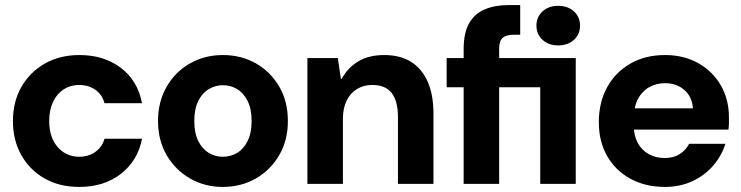

<svg xmlns="http://www.w3.org/2000/svg" viewBox="-20 -725 2920 757"><path d="M293 12Q214 12 155.5 -21.5Q97 -55 64 -113.5Q31 -172 31 -248Q31 -324 64.5 -382.5Q98 -441 157 -474.5Q216 -508 293 -508Q390 -508 456.5 -457.5Q523 -407 540 -318H392Q383 -352 356 -371Q329 -390 292 -390Q258 -390 231.5 -373Q205 -356 189.5 -324Q174 -292 174 -248Q174 -215 182.5 -189.5Q191 -164 207 -145.5Q223 -127 244.5 -117Q266 -107 292 -107Q317 -107 337 -115.5Q357 -124 371.5 -140Q386 -156 392 -178H540Q523 -91 456.5 -39.5Q390 12 293 12Z M858 12Q787 12 729 -21.5Q671 -55 637 -113.5Q603 -172 603 -248Q603 -324 637 -383Q671 -442 729 -475Q787 -508 859 -508Q931 -508 989 -475Q1047 -442 1081 -383.5Q1115 -325 1115 -248Q1115 -172 1081 -113.5Q1047 -55 989 -21.5Q931 12 858 12ZM858 -107Q890 -107 915.5 -122.5Q941 -138 956.5 -169.5Q972 -201 972 -248Q972 -295 956.5 -326.5Q941 -358 915.5 -373.5Q890 -389 859 -389Q829 -389 803 -373.5Q777 -358 761.5 -326.5Q746 -295 746 -248Q746 -201 761.5 -169.5Q777 -138 802.5 -122.5Q828 -107 858 -107Z M1192 0V-496H1312L1324 -414H1327Q1351 -458 1392.5 -483Q1434 -508 1495 -508Q1557 -508 1600 -481.5Q1643 -455 1666 -403.5Q1689 -352 1689 -277V0H1549V-264Q1549 -325 1525 -357.5Q1501 -390 1447 -390Q1414 -390 1387.5 -374Q1361 -358 1346.5 -328Q1332 -298 1332 -256V0Z M1808 0V-381H1741V-496H1808V-531Q1808 -595 1829.5 -633Q1851 -671 1891 -688Q1931 -705 1985 -705H2031V-588H2006Q1975 -588 1961.5 -575.5Q1948 -563 1948 -533V-496H2250V0H2110V-381H1948V0ZM2180 -546Q2143 -546 2119 -568Q2095 -590 2095 -624Q2095 -658 2119 -680Q2143 -702 2180 -702Q2219 -702 2243 -680Q2267 -658 2267 -624Q2267 -590 2243 -568Q2219 -546 2180 -546Z M2602 12Q2525 12 2466 -20Q2407 -52 2374 -109.5Q2341 -167 2341 -243Q2341 -321 2373.5 -380.5Q2406 -440 2465 -474Q2524 -508 2602 -508Q2676 -508 2733 -476Q2790 -444 2822 -388.5Q2854 -333 2854 -262Q2854 -252 2854 -239.5Q2854 -227 2852 -214H2441V-298H2712Q2709 -343 2678.5 -370Q2648 -397 2602 -397Q2568 -397 2540 -381.5Q2512 -366 2495.5 -335.5Q2479 -305 2479 -257V-228Q2479 -190 2494.5 -161.5Q2510 -133 2537.5 -117.5Q2565 -102 2601 -102Q2636 -102 2660 -117.5Q2684 -133 2697 -158H2840Q2825 -110 2791.5 -71.5Q2758 -33 2709.5 -10.5Q2661 12 2602 12Z"/></svg>

Font: DM Sans 36pt ExtraBold
Style: Regular
Weight: 800
Designer: Colophon Foundry, Jonny Pinhorn
Foundry: Colophon Foundry
Version: Version 4.004;gftools[0.9.30]